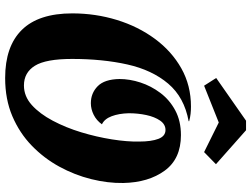

<svg xmlns="http://www.w3.org/2000/svg" viewBox="-135 -819 976 746"><g transform="rotate(90 353.0 -446.0)"><path d="M283 22Q160 22 96 -43Q32 -108 32 -239Q32 -329 57.5 -412Q83 -495 131 -560Q179 -625 245.5 -662.5Q312 -700 394 -700Q408 -700 422 -698.5Q436 -697 451 -693V-691Q358 -674 305 -611.5Q252 -549 230.5 -453Q209 -357 209 -238Q209 -136 235.5 -93.5Q262 -51 312 -51Q354 -51 388 -81.5Q422 -112 449 -163Q476 -214 494 -273.5Q512 -333 521.5 -392.5Q531 -452 530 -499Q530 -546 519.5 -573.5Q509 -601 485 -601Q463 -601 448.5 -580Q434 -559 427 -526.5Q420 -494 420 -458Q421 -420 431.5 -392Q442 -364 463 -354Q448 -333 426 -322Q404 -311 381 -311Q342 -311 315 -337.5Q288 -364 287 -422Q287 -462 300.5 -503.5Q314 -545 341 -581Q368 -617 409 -639Q450 -661 505 -661Q597 -661 643 -598Q689 -535 691 -437Q692 -377 676 -312.5Q660 -248 627.5 -188.5Q595 -129 546 -81.5Q497 -34 431.5 -6Q366 22 283 22ZM313 -751 283 -798 449 -914H486L618 -797L571 -751L456 -808Z"/></g></svg>

Font: Sansita Swashed
Style: Bold
Weight: 700
Designer: Pablo Cosgaya
Foundry: Omnibus-Type
Version: Version 1.003; ttfautohint (v1.8.3)